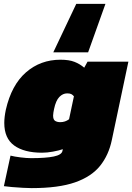

<svg xmlns="http://www.w3.org/2000/svg" viewBox="-23 -791 680 987"><path d="M251 -522 369 -771H519L430 -522ZM140 176Q124 176 95 174.5Q66 173 38 170.5Q10 168 -3 166L31 9Q50 14 82 18Q114 22 136 22Q213 22 253.5 13.5Q294 5 298 -15L300 -24Q279 -17 249 -11.5Q219 -6 193 -6Q101 -6 50 -43Q-1 -80 -1 -159Q-1 -174 1 -191Q3 -208 7 -227Q36 -354 110.5 -419Q185 -484 288 -484Q332 -484 360 -473Q388 -462 410 -443L427 -474H637L552 -72Q536 6 491.5 61.5Q447 117 362.5 146.5Q278 176 140 176ZM287 -163Q312 -163 332 -178L357 -296Q350 -304 343 -307.5Q336 -311 322 -311Q300 -311 282 -292.5Q264 -274 255 -231Q253 -221 251.5 -212.5Q250 -204 250 -197Q250 -176 260.5 -169.5Q271 -163 287 -163Z"/></svg>

Font: Kanit Black
Style: Italic
Weight: 900
Italic angle: -12°
Designer: Katatrad Team
Foundry: CadsonDemak
Version: Version 2.000; ttfautohint (v1.8.3)